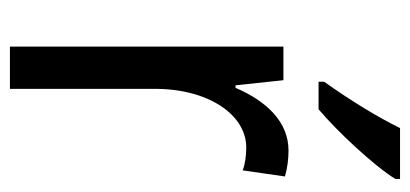

<svg xmlns="http://www.w3.org/2000/svg" viewBox="-234 -572 806 377"><g transform="rotate(90 168.5 -383.0)"><path d="M331 -757V-766H231C209 -721 175 -666 140 -617V-606H194C237 -642 306 -716 331 -757ZM275 -547C219 -547 178 -504 152 -443H147L137 -537H71V0H154V-282C153 -388 204 -464 269 -464C285 -464 301 -462 314 -457L326 -540C309 -545 291 -547 275 -547Z"/></g></svg>

Font: Noto Sans Gurmukhi UI Condensed
Style: Regular
Weight: 400
Width: 3
Designer: Jelle Bosma - Monotype Design Team
Foundry: Monotype Imaging Inc.
Version: Version 2.004